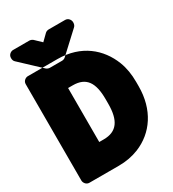

<svg xmlns="http://www.w3.org/2000/svg" viewBox="-228 -1064 1106 1226"><g transform="rotate(-30 324.5 -451.0)"><path d="M26 0C26 16 40 38 63 38H281C333 38 382 29 427 11C558 -42 644 -165 644 -339V-371C644 -426 636 -476 618 -523C568 -651 456 -748 282 -748H63C47 -748 26 -734 26 -711ZM420 -372V-339C420 -217 379 -156 281 -156H248V-554H282C381 -554 420 -495 420 -372ZM257 -886 302 -930C309 -937 320 -940 328 -940H449C472 -940 486 -919 486 -903V-898C486 -887 481 -876 474 -870L326 -733C319 -727 310 -724 301 -724H212C202 -724 191 -729 186 -734L39 -872C31 -879 28 -890 28 -899V-903C28 -926 49 -940 65 -940H185C195 -940 205 -935 211 -930Z"/></g></svg>

Font: Asimov Print
Style: E
Weight: 500
Designer: Google
Version: Version 2.000980; 2014